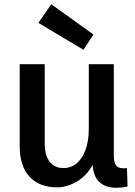

<svg xmlns="http://www.w3.org/2000/svg" viewBox="-20 -872 636 906"><path d="M374 -637 161 -764 222 -852 421 -709ZM416 -116H428Q399 -51 349.5 -19.5Q300 12 250 12Q166 12 119.5 -38Q73 -88 73 -182V-569H191V-194Q191 -140 214 -109.5Q237 -79 280 -79Q315 -79 341.5 -101Q368 -123 383.5 -164.5Q399 -206 399 -266V-569H517V-141Q517 -108 526.5 -93Q536 -78 562 -78Q566 -78 570.5 -78Q575 -78 579 -79L582 8Q569 11 555 12.5Q541 14 529 14Q475 14 445.5 -16.5Q416 -47 416 -116Z"/></svg>

Font: Yaldevi ExtraLight SemiBold
Style: Regular
Weight: 600
Version: Version 1.100